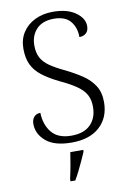

<svg xmlns="http://www.w3.org/2000/svg" viewBox="-101 -785 722 1067"><g transform="rotate(-10 259.5 -251.5)"><path d="M253 10Q156 10 108 -31Q60 -72 60 -129Q60 -153 73 -168Q86 -183 109 -183Q111 -115 147 -71.5Q183 -28 258 -28Q329 -28 366 -65.5Q403 -103 403 -166Q403 -205 388 -233Q373 -261 338.5 -285.5Q304 -310 246 -337Q188 -365 150.5 -394Q113 -423 95.5 -460Q78 -497 78 -550Q78 -602 103 -641Q128 -680 172.5 -702Q217 -724 275 -724Q355 -724 402 -690.5Q449 -657 449 -613Q449 -587 434.5 -573.5Q420 -560 396 -560Q396 -614 366.5 -649.5Q337 -685 273 -685Q209 -685 175 -649Q141 -613 141 -557Q141 -516 156 -488Q171 -460 202.5 -438Q234 -416 285 -392Q338 -366 379 -338.5Q420 -311 444 -273.5Q468 -236 468 -181Q468 -94 411.5 -42Q355 10 253 10ZM208 208Q216 173 223 134.5Q230 96 235 61H308V71Q299 92 286.5 119.5Q274 147 260.5 174Q247 201 235 221H208Z"/></g></svg>

Font: Noto Serif Malayalam Light
Style: Regular
Weight: 300
Designer: Indian type Foundry, Jelle Bosma, Monotype Design Team
Foundry: Monotype Imaging Inc.
Version: Version 2.104; ttfautohint (v1.8.4.7-5d5b)